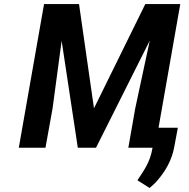

<svg xmlns="http://www.w3.org/2000/svg" viewBox="-20 -731 936 950"><path d="M371 -711H198L73 0H205L240 -194L285 -529L365 0H455L721 -530L649 -194L615 0H747L872 -711H699L445 -195ZM660 161 720 199C735 187 749 174 762 158C796 118 830 64 842 -3L860 -99H752L734 4C722 74 690 115 660 161Z"/></svg>

Font: Asimov
Style: NarIt
Weight: 500
Designer: Google
Version: Version 2.000980; 2014